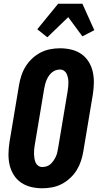

<svg xmlns="http://www.w3.org/2000/svg" viewBox="-20 -1002 540 1030"><path d="M207 8Q176 8 146.5 1Q117 -6 93 -22.5Q69 -39 53.5 -64Q38 -89 31.5 -117.5Q25 -146 25.5 -177Q26 -208 31 -240L82 -545Q86 -570 94.5 -596Q103 -622 117.5 -645.5Q132 -669 153 -688.5Q174 -708 198.5 -720.5Q223 -733 249.5 -738Q276 -743 302 -743Q333 -743 362.5 -736Q392 -729 416 -712.5Q440 -696 455.5 -671Q471 -646 477.5 -617.5Q484 -589 483.5 -558Q483 -527 478 -495L427 -190Q423 -165 414.5 -139Q406 -113 391.5 -89.5Q377 -66 356 -46.5Q335 -27 310.5 -14.5Q286 -2 259.5 3Q233 8 207 8ZM207 -106Q219 -106 231 -110Q243 -114 252 -122.5Q261 -131 268 -141.5Q275 -152 280 -163Q285 -174 287.5 -186Q290 -198 292 -209L343 -514Q345 -526 346 -538Q347 -550 347 -561.5Q347 -573 344.5 -584.5Q342 -596 337.5 -606Q333 -616 323.5 -622.5Q314 -629 302 -629Q290 -629 278.5 -625Q267 -621 257.5 -612.5Q248 -604 241 -593.5Q234 -583 229.5 -572Q225 -561 222 -549Q219 -537 217 -526L166 -221Q164 -209 163 -197Q162 -185 162.5 -173.5Q163 -162 165 -150.5Q167 -139 171.5 -129Q176 -119 185.5 -112.5Q195 -106 207 -106ZM234 -802 180 -845 292 -982H422L486 -840L422 -807L346 -910Z"/></svg>

Font: Iosevka Term Curly Hv Obl
Style: Regular
Weight: 900
Italic angle: -9°
Designer: Belleve Invis
Foundry: Belleve Invis
Version: Version 32.3.0